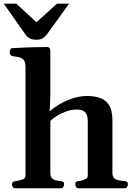

<svg xmlns="http://www.w3.org/2000/svg" viewBox="-44 -1010 714 1030"><path d="M36.6 0Q28.3 0 24.2 -7.3Q20 -14.6 20 -20Q20 -36.1 36.1 -38.1Q54.2 -40 73.5 -45.9Q92.8 -51.8 92.8 -65.9V-650.4Q92.8 -680.7 80.1 -691.7Q67.4 -702.6 50.3 -704.6Q33.2 -706.5 20 -710Q15.1 -712.4 11.7 -716.3Q8.3 -720.2 8.3 -729.5Q8.3 -735.4 11.2 -743.2Q14.2 -751 20 -751.5Q83.5 -755.4 133.8 -756.6Q184.1 -757.8 211.4 -757.8Q215.3 -757.8 220.2 -753.7Q225.1 -749.5 226.1 -737.8V-501L222.7 -412.6Q232.4 -422.9 262.5 -442.6Q292.5 -462.4 335.2 -478.8Q377.9 -495.1 424.3 -495.1Q459.5 -495.1 490.2 -485.4Q521 -475.6 540 -447.3Q559.1 -418.9 559.1 -363.8V-82Q559.1 -60.5 570.8 -52Q582.5 -43.5 598.1 -41.7Q613.8 -40 626 -38.1Q634.3 -37.1 638.2 -33.9Q642.1 -30.8 642.1 -20Q642.1 -14.6 637.9 -7.3Q633.8 0 625.5 0H376.5Q368.2 0 364 -7.3Q359.9 -14.6 359.9 -20Q359.9 -27.8 362.5 -32.5Q365.2 -37.1 375 -38.1Q390.6 -39.1 408.7 -46.4Q426.8 -53.7 426.8 -65.9V-363.3Q426.8 -373 423.8 -387Q420.9 -400.9 408.4 -411.6Q396 -422.4 367.2 -422.4Q339.4 -422.4 311.5 -412.4Q283.7 -402.3 261 -388.2Q238.3 -374 226.1 -361.3V-82Q226.1 -62.5 235.1 -53.7Q244.1 -44.9 257.3 -42.2Q270.5 -39.6 282.2 -38.1Q292.5 -37.1 296.1 -34.2Q299.8 -31.2 299.8 -20Q299.8 -14.6 295.7 -7.3Q291.5 0 283.2 0ZM151.4 -796.9Q128.9 -796.9 115.7 -804Q102.5 -811 94.7 -821.8L-23.9 -990.2H43.5L151.4 -890.6L261.7 -990.2H326.7L208 -826.2Q199.7 -814.5 187 -805.7Q174.3 -796.9 151.4 -796.9Z"/></svg>

Font: Gelasio SemiBold
Style: Regular
Weight: 600
Designer: Eben Sorkin
Foundry: Eben Sorkin
Version: Version 1.008